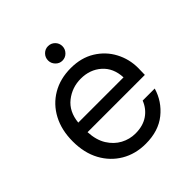

<svg xmlns="http://www.w3.org/2000/svg" viewBox="-183 -793 936 936"><g transform="rotate(-45 284.5 -325.0)"><path d="M292 12Q221 12 166 -20.5Q111 -53 79.5 -111Q48 -169 48 -248Q48 -326 79 -384.5Q110 -443 165.5 -475.5Q221 -508 294 -508Q366 -508 418.5 -475.5Q471 -443 499 -390Q527 -337 527 -276Q527 -265 526.5 -254Q526 -243 526 -229H131Q134 -172 157.5 -134.5Q181 -97 216.5 -78Q252 -59 292 -59Q344 -59 379 -83Q414 -107 430 -148H513Q493 -79 436.5 -33.5Q380 12 292 12ZM292 -437Q232 -437 185.5 -400.5Q139 -364 132 -294H444Q441 -361 398 -399Q355 -437 292 -437ZM291 -562Q271 -562 256.5 -577Q242 -592 242 -612Q242 -633 256.5 -647.5Q271 -662 291 -662Q312 -662 326.5 -647.5Q341 -633 341 -612Q341 -592 326.5 -577Q312 -562 291 -562Z"/></g></svg>

Font: Firefly Display
Style: Regular
Weight: 400
Designer: Colophon Foundry, Jonny Pinhorn
Foundry: Colophon Foundry
Version: Version 1.200; ttfautohint (v1.8.3)